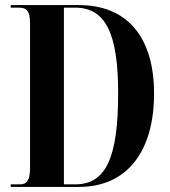

<svg xmlns="http://www.w3.org/2000/svg" viewBox="-20 -734 669 754"><path d="M22 0H290C485 0 585 -147 585 -366C585 -594 475 -714 290 -714H22V-704H54C85 -704 98 -691 98 -640V-76C98 -28 87 -10 59 -10H22ZM275 -10H231V-704H275C395 -704 444 -602 444 -368C444 -112 395 -10 275 -10Z"/></svg>

Font: Noto Serif Display ExtraCondensed
Style: Bold
Weight: 700
Width: 2
Designer: Monotype Design Team
Foundry: Monotype Imaging Inc.
Version: Version 2.009